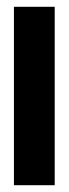

<svg xmlns="http://www.w3.org/2000/svg" viewBox="-20 -545 202 565"><path d="M21 0V-525H141V0Z"/></svg>

Font: BroshK
Style: Medium
Weight: 500
Designer: gluk
Foundry: gluk
Version: Version 0.60